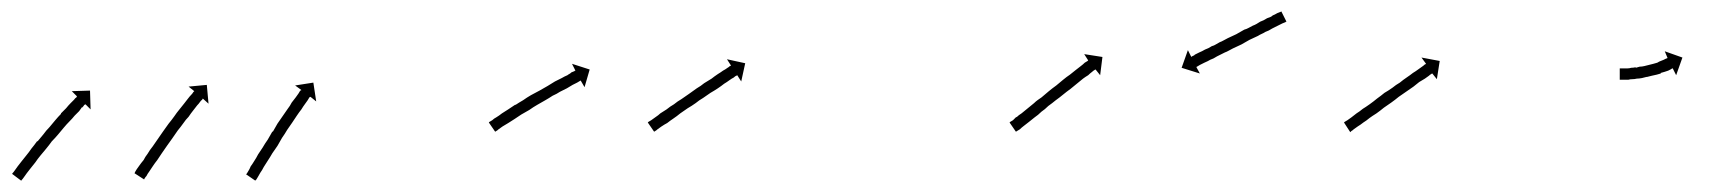

<svg xmlns="http://www.w3.org/2000/svg" viewBox="-20 -297 3020 337"><path d="M2 7Q4 5 6 2Q8 -1 11 -5Q14 -9 18 -14Q22 -19 26 -24Q31 -30 35 -36Q40 -42 45 -49H46Q51 -55 56 -61Q61 -68 67 -74Q72 -80 77 -86Q82 -92 87 -97V-98Q92 -103 96 -107Q100 -112 104 -116Q107 -119 110 -122Q112 -125 114 -126Q115 -127 115 -128L106 -137L138 -138L139 -105L130 -114Q129 -113 128 -113Q127 -111 124 -108V-109Q122 -106 119 -102Q115 -98 111 -94Q107 -89 102 -84Q97 -79 92 -73Q87 -67 82 -61Q77 -55 71 -49Q66 -42 61 -36Q56 -30 51 -24Q46 -18 42 -12Q38 -7 34 -2Q30 3 27 7Q24 11 22 14Q20 17 18 19Q18 20 17 20L1 8Q2 8 2 7ZM217 5Q218 3 220 0Q222 -3 225 -7Q227 -10 232 -16Q235 -22 239 -27Q243 -34 248 -40Q252 -46 257 -53Q262 -60 266 -66Q271 -73 276 -80Q281 -86 286 -93Q290 -99 295 -105Q299 -110 303 -115Q307 -120 310 -124Q313 -128 316 -131Q318 -133 319 -135Q320 -136 321 -137L311 -145L343 -148L346 -115L336 -124Q335 -123 335 -122Q333 -121 331 -118Q329 -115 326 -112Q322 -107 319 -103Q315 -98 311 -92Q306 -87 302 -81Q297 -74 292 -68Q287 -61 283 -55Q278 -48 273 -41Q269 -35 264 -28Q260 -22 256 -16Q252 -11 248 -5Q244 1 242 4Q239 8 237 12Q235 14 234 16Q233 17 233 18L216 7Q217 6 217 5ZM413 8Q414 6 416 3Q418 0 420 -5Q423 -9 426 -14Q430 -20 433 -26Q437 -32 441 -38Q445 -45 450 -52Q454 -59 458 -66H459Q463 -73 467 -80Q472 -87 476 -93Q481 -100 485 -106Q489 -111 492 -117Q496 -122 499 -126Q502 -130 504 -133Q506 -136 507 -138Q508 -138 509 -139L498 -147L530 -152L535 -119L525 -127Q524 -127 523 -126Q522 -124 520 -121Q518 -118 515 -114Q512 -110 509 -105Q505 -100 501 -94Q497 -88 493 -82Q489 -76 484 -69Q480 -62 475 -55Q471 -48 467 -41Q462 -34 458 -28Q454 -21 450 -15Q447 -10 443 -4Q440 2 437 6Q435 10 433 13Q431 16 430 18Q429 19 428 20L412 9Q412 8 413 8Z M839 -83Q841 -84 844 -86Q847 -89 851 -91Q856 -94 861 -98Q866 -101 872 -105Q878 -109 884 -113H885Q891 -117 898 -121Q905 -126 912 -130Q920 -134 927 -138Q934 -142 941 -146Q947 -150 954 -154Q960 -157 966 -160Q971 -163 976 -165Q977 -166 979 -167Q981 -168 983 -170Q986 -171 988 -172Q989 -173 990 -173L984 -185L1015 -175L1006 -144L999 -156Q999 -155 998 -155Q996 -154 993 -152Q991 -151 989 -150Q987 -149 985 -148Q980 -145 975 -142Q969 -139 963 -136Q957 -132 950 -129Q944 -125 937 -121Q930 -117 923 -113Q916 -109 909 -104Q902 -100 895 -96Q889 -92 883 -88Q877 -84 872 -81Q867 -78 862 -75Q858 -72 855 -70Q853 -68 851 -67Q850 -66 849 -66L838 -82Q838 -82 839 -83Z M1118 -83Q1120 -84 1123 -86Q1126 -88 1130 -91Q1136 -95 1139 -98Q1145 -102 1150 -105Q1156 -110 1163 -114Q1169 -119 1176 -123Q1183 -128 1189 -132Q1196 -137 1203 -142Q1210 -146 1216 -151Q1223 -155 1229 -159Q1234 -163 1240 -167Q1245 -170 1249 -173Q1253 -175 1257 -178Q1259 -179 1261 -181Q1262 -181 1263 -182L1256 -193L1288 -186L1281 -154L1274 -165Q1273 -164 1272 -164Q1270 -163 1268 -161Q1264 -159 1260 -156Q1256 -153 1251 -150Q1246 -146 1240 -142Q1234 -138 1227 -134Q1221 -130 1214 -125Q1207 -121 1201 -116Q1194 -111 1187 -107Q1180 -102 1174 -98Q1168 -93 1162 -89Q1156 -85 1151 -81Q1147 -79 1141 -75Q1137 -72 1134 -70Q1132 -68 1130 -67Q1129 -66 1128 -66L1117 -82Q1117 -82 1118 -83Z M1753 -83Q1753 -83 1753 -83Q1753 -83 1753 -83Q1753 -83 1753 -83Q1753 -83 1753 -83Q1755 -84 1758 -86Q1758 -86 1758 -86Q1758 -86 1758 -86Q1758 -86 1758 -86Q1758 -86 1758 -86Q1761 -89 1764 -92V-91Q1768 -95 1773 -98Q1778 -102 1784 -107Q1789 -111 1795 -116Q1798 -119 1801.5 -121.5Q1805 -124 1808 -126Q1815 -132 1821 -137Q1827 -142 1834 -147Q1840 -152 1846 -157Q1852 -162 1858 -166Q1863 -170 1868 -174Q1873 -178 1877 -181Q1881 -184 1884 -187Q1887 -189 1889 -190Q1890 -191 1890 -191L1883 -202L1915 -197L1911 -165L1903 -175Q1902 -175 1901 -174Q1899 -173 1897 -171Q1893 -168 1890 -165Q1885 -162 1881 -159Q1876 -155 1870 -150Q1865 -146 1859 -141Q1852 -136 1846 -131Q1840 -126 1833 -121Q1827 -116 1820 -111Q1817 -108 1814 -105.5Q1811 -103 1808 -101Q1802 -95 1796 -91Q1791 -87 1786 -83Q1781 -79 1777 -76Q1773 -73 1770 -70Q1770 -70 1770 -70Q1770 -70 1770 -70Q1770 -70 1770 -70Q1770 -70 1770 -70Q1767 -68 1765 -67Q1765 -67 1765 -67Q1765 -67 1765 -67Q1765 -67 1765 -67Q1765 -67 1765 -67Q1764 -66 1763 -66L1752 -82Q1752 -82 1753 -83ZM2236 -258Q2233 -257 2231 -256Q2229 -255 2227 -254Q2225 -253 2223 -252Q2217 -249 2213 -247Q2210 -245 2207 -243.5Q2204 -242 2201 -241Q2198 -239 2194.5 -237.5Q2191 -236 2188 -234Q2184 -232 2180.5 -230.5Q2177 -229 2173 -227Q2170 -225 2166 -223Q2162 -221 2159 -219Q2155 -217 2151.5 -215.5Q2148 -214 2144 -212Q2140 -210 2136.5 -208Q2133 -206 2130 -205Q2126 -203 2123 -201.5Q2120 -200 2116 -198Q2113 -196 2110 -194.5Q2107 -193 2104 -192Q2101 -190 2094 -187Q2092 -186 2090 -185Q2088 -184 2086 -183Q2083 -181 2081 -180Q2080 -180 2080 -179L2086 -168L2054 -178L2065 -209L2071 -197Q2072 -198 2072 -198Q2077 -200 2077 -201Q2079 -202 2081 -203Q2083 -204 2085 -205Q2090 -207 2095 -210Q2098 -211 2101 -212.5Q2104 -214 2107 -216Q2111 -217 2114 -219Q2117 -221 2121 -223Q2124 -224 2127.5 -226Q2131 -228 2135 -230Q2139 -232 2142.5 -233.5Q2146 -235 2150 -237Q2153 -239 2157 -241Q2161 -243 2164 -245Q2168 -246 2171.5 -248Q2175 -250 2179 -252Q2182 -253 2185.5 -255Q2189 -257 2192 -259Q2195 -260 2198 -261.5Q2201 -263 2204 -265Q2207 -266 2209.5 -267Q2212 -268 2214 -270Q2217 -271 2222 -274Q2225 -275 2227 -276Q2228 -276 2229 -277L2238 -259Q2237 -259 2236 -258Z M2340 -83Q2342 -84 2345 -86Q2348 -88 2352 -91Q2356 -94 2361 -98Q2366 -101 2372 -106Q2377 -109 2384 -114Q2391 -119 2397 -124Q2404 -129 2410 -134Q2417 -138 2424 -143Q2430 -148 2437 -152Q2443 -157 2449 -161Q2455 -165 2460 -169Q2465 -172 2469 -175Q2473 -178 2476 -180Q2479 -182 2481 -184Q2482 -184 2483 -185L2475 -196L2507 -190L2502 -158L2494 -168Q2493 -168 2492 -167Q2490 -166 2488 -164Q2485 -162 2481 -159Q2476 -156 2471 -153Q2466 -149 2461 -145Q2455 -141 2448 -136Q2442 -132 2435 -127Q2429 -122 2422 -117Q2416 -113 2409 -108Q2403 -103 2396 -98Q2388 -93 2384 -90Q2378 -85 2373 -82Q2368 -78 2363 -75Q2359 -72 2356 -70Q2354 -68 2352 -67Q2351 -66 2350 -65L2339 -82Q2339 -82 2340 -83Z M2824 -177Q2825 -177 2827 -177Q2827 -177 2827 -177Q2827 -177 2827 -177Q2827 -177 2827 -177Q2827 -177 2827 -177Q2829 -177 2831 -177Q2831 -177 2831 -177Q2831 -177 2831 -177Q2831 -177 2831 -177Q2831 -177 2831 -177Q2834 -177 2837 -177Q2837 -177 2837 -177Q2837 -177 2837 -177Q2837 -177 2837 -177Q2837 -177 2837 -177Q2840 -177 2843 -178Q2843 -178 2843 -178Q2843 -178 2843 -178Q2843 -178 2843 -178Q2843 -178 2843 -178Q2847 -178 2851 -179Q2851 -179 2851 -179Q2851 -179 2851 -178Q2851 -178 2851 -178Q2851 -178 2851 -178Q2854 -179 2858 -180Q2858 -180 2858 -180Q2858 -180 2858 -180Q2858 -180 2858 -180Q2858 -180 2858 -180Q2862 -180 2866 -181Q2866 -181 2866 -181Q2866 -181 2866 -181Q2866 -181 2866 -181Q2866 -181 2866 -181Q2870 -182 2874 -183Q2874 -183 2874 -183Q2874 -183 2874 -183Q2874 -183 2874 -183Q2874 -183 2874 -183Q2878 -184 2882 -185Q2882 -185 2882 -185Q2882 -185 2882 -185Q2882 -185 2882 -185Q2882 -185 2882 -185Q2885 -186 2889 -187Q2889 -187 2889 -187Q2889 -187 2889 -187Q2889 -187 2889 -187Q2889 -187 2889 -187Q2892 -189 2895 -190Q2895 -190 2895 -190Q2895 -190 2895 -190Q2895 -190 2895 -190Q2895 -190 2895 -190Q2898 -191 2900 -192Q2900 -192 2900 -192Q2900 -192 2900 -192Q2900 -192 2900 -192Q2900 -192 2900 -192Q2902 -193 2904 -194Q2904 -194 2904 -194Q2904 -194 2904 -194Q2904 -194 2904 -194Q2904 -194 2904 -194Q2905 -194 2906 -195Q2907 -195 2907 -195L2902 -207L2933 -196L2922 -165L2916 -177Q2916 -177 2915 -177Q2914 -176 2912 -175Q2912 -175 2912 -175Q2912 -175 2912 -175Q2912 -175 2912 -175Q2912 -175 2912 -175Q2910 -174 2908 -173Q2908 -173 2908 -173Q2908 -173 2908 -173Q2908 -173 2908 -173Q2908 -173 2908 -173Q2905 -172 2902 -171Q2902 -171 2902 -171Q2902 -171 2902 -171Q2902 -171 2902 -171Q2902 -171 2902 -171Q2899 -170 2895 -169Q2895 -169 2895 -169Q2895 -169 2895 -169Q2895 -168 2895 -168Q2895 -168 2895 -168Q2892 -167 2888 -166Q2888 -166 2888 -166Q2888 -166 2888 -166Q2888 -166 2888 -166Q2888 -166 2888 -166Q2884 -165 2879 -164Q2879 -164 2879 -164Q2879 -164 2879 -164Q2879 -164 2879 -164Q2879 -164 2879 -164Q2875 -163 2871 -162Q2871 -162 2871 -162Q2871 -162 2870 -162Q2870 -162 2870 -162Q2870 -162 2870 -162Q2866 -161 2862 -160Q2862 -160 2862 -160Q2862 -160 2862 -160Q2862 -160 2862 -160Q2862 -160 2862 -160Q2857 -159 2853 -159Q2853 -159 2853 -159Q2853 -159 2853 -159Q2853 -159 2853 -159Q2853 -159 2853 -159Q2849 -158 2845 -158Q2845 -158 2845 -158Q2845 -158 2845 -158Q2845 -158 2845 -158Q2845 -158 2845 -158Q2841 -158 2838 -157Q2838 -157 2838 -157Q2838 -157 2838 -157Q2838 -157 2838 -157Q2838 -157 2838 -157Q2835 -157 2832 -157Q2832 -157 2832 -157Q2832 -157 2832 -157Q2832 -157 2832 -157Q2832 -157 2832 -157Q2829 -157 2827 -157Q2827 -157 2827 -157Q2827 -157 2827 -157Q2827 -157 2827 -157Q2827 -157 2827 -157Q2825 -157 2824 -157Q2823 -157 2823 -157V-177Q2824 -177 2824 -177Z"/></svg>

Font: FRB American Cursive Just Arrows Thin
Style: Italic
Weight: 100
Italic angle: -25°
Version: Version 2.0;Modular Font Editor K font №1